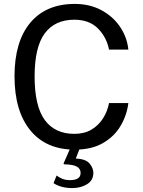

<svg xmlns="http://www.w3.org/2000/svg" viewBox="-20 -753 728 979"><path d="M361.5 -733Q437.5 -733 496.8 -701.2Q556 -669.5 592 -616.5Q628 -563.5 634.5 -500H536Q523.5 -563.5 479.2 -608Q435 -652.5 359 -652.5Q260 -652.5 208.2 -582.8Q156.5 -513 156.5 -363Q156.5 -212 208.2 -141.2Q260 -70.5 359 -70.5Q410 -70.5 446.5 -92.2Q483 -114 505.5 -149.8Q528 -185.5 536 -227.5H634.5Q627 -166 595.2 -111.8Q563.5 -57.5 505.5 -23.8Q447.5 10 361.5 10Q215 10 134.5 -88.5Q54 -187 54 -364Q54 -540.5 134.2 -636.8Q214.5 -733 361.5 -733ZM456 128.5Q456 166.5 424 186.2Q392 206 348 206Q321 206 297.2 200Q273.5 194 253 181L268.5 142Q281.5 152 298.2 158.8Q315 165.5 337 165.5Q391 165.5 391 129Q391 107.5 372.2 96.8Q353.5 86 311 85Q302 85 305 78.5L341.5 -5H390L366.5 55.5Q417.5 57.5 436.8 80.8Q456 104 456 128.5Z"/></svg>

Font: Public Sans
Style: Regular
Weight: 400
Designer: The Public Sans project authors (U.S. Web Design System). Libre Franklin designed by Pablo Impallari and Rodrigo Fuenzal
Version: Version 1.008; ttfautohint (v1.8.1) -l 8 -r 50 -G 200 -x 14 